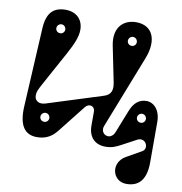

<svg xmlns="http://www.w3.org/2000/svg" viewBox="-101 -869 1105 1163"><g transform="rotate(10 451.5 -287.5)"><path d="M209 -775C134 -775 94 -735 89 -640L63 -157C56 -35 97 15 170 15C227 15 264 -9 294 -48L425 -214C447 -242 484 -232 484 -197V-112C484 -41 524 0 589 0C631 0 656 -13 686 -29L772 -75C821 -101 853 -34 814 -12L722 40C638 88 666 200 753 200C820 200 873 164 873 47V-202C873 -276 832 -316 787 -316C744 -316 711 -291 690 -237L635 -98C611 -37 540 -70 560 -122L736 -571C782 -689 744 -775 643 -775C562 -775 505 -717 527 -610L571 -393C581 -344 569 -316 529 -303L188 -195C148 -182 120 -200 120 -233C120 -255 126 -267 148 -308L264 -520C298 -583 317 -628 317 -671C317 -732 277 -775 209 -775ZM640 -629C624 -629 612 -641 612 -656C612 -671 624 -684 640 -684C655 -684 667 -671 667 -656C667 -641 655 -629 640 -629ZM200 -629C184 -629 172 -641 172 -656C172 -671 184 -684 200 -684C215 -684 227 -671 227 -656C227 -641 215 -629 200 -629ZM198 -84C182 -84 170 -96 170 -111C170 -126 182 -139 198 -139C213 -139 225 -126 225 -111C225 -96 213 -84 198 -84ZM775 -180C759 -180 747 -192 747 -207C747 -222 759 -235 775 -235C790 -235 802 -222 802 -207C802 -192 790 -180 775 -180Z"/></g></svg>

Font: Pilowlava Atome
Style: Regular
Weight: 500
Designer: Anton Moglia, Jérémy Landes, Maksym Kobuzan (Cyrillic), Velvetyne Type Foundry
Foundry: Anton Moglia, Jérémy Landes, Velvetyne Type Foundry
Version: Version 1.002;Glyphs 3.3 (3303)